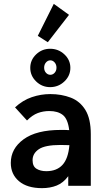

<svg xmlns="http://www.w3.org/2000/svg" viewBox="-20 -964 540 996"><path d="M198 12Q121 12 78.5 -24Q36 -60 36 -119Q36 -193 102.5 -241.5Q169 -290 296 -290Q303 -290 314.5 -290Q326 -290 339 -289Q332 -347 306 -367.5Q280 -388 236 -388Q204 -388 176 -377.5Q148 -367 120 -339L58 -407Q98 -444 145 -460Q192 -476 241 -476Q299 -476 347 -457.5Q395 -439 423 -393.5Q451 -348 451 -268V0H334V-50Q308 -15 274 -1.5Q240 12 198 12ZM149 -133Q149 -101 169.5 -88.5Q190 -76 220 -76Q274 -76 304 -108.5Q334 -141 340 -211Q327 -211 315 -211.5Q303 -212 294 -212Q214 -212 181.5 -190Q149 -168 149 -133ZM240 -512Q198 -512 167.5 -541.5Q137 -571 137 -612Q137 -653 167.5 -682Q198 -711 240 -711Q283 -711 314 -682Q345 -653 345 -612Q345 -571 314 -541.5Q283 -512 240 -512ZM241 -576Q254 -576 263.5 -586.5Q273 -597 273 -613Q273 -629 263.5 -640Q254 -651 241 -651Q228 -651 218.5 -640Q209 -629 209 -613Q209 -597 218.5 -586.5Q228 -576 241 -576ZM228 -745 176 -778 259 -944 338 -887Z"/></svg>

Font: Ligconsolata
Style: Bold
Weight: 700
Monospace: yes
Designer: Raph Levien, Cyreal, Brenton Simpson
Foundry: Raph Levien, Cyreal, Google
Version: Version 3.001; ttfautohint (v1.8.2.53-6de2)